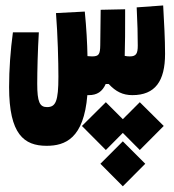

<svg xmlns="http://www.w3.org/2000/svg" viewBox="-20 -337 626 690"><path d="M147.5 187C214.4 187 281.2 160.6 293.9 4.9C295.4 4.9 297.4 4.9 298.8 4.9C329.1 4.9 347.7 -7.8 359.9 -35.2H370.6C396 -7.8 421.4 4.9 455.6 4.9C537.6 4.9 573.2 -45.4 573.2 -143.6C573.2 -199.2 569.8 -251.5 566.4 -317.4L471.2 -310.5C474.1 -253.4 475.1 -210 475.1 -173.3C475.1 -145 469.7 -134.3 446.8 -134.3C440.4 -134.3 434.1 -134.8 428.2 -136.2C429.7 -180.2 429.7 -230 429.7 -278.3C429.7 -287.1 429.7 -295.4 429.7 -303.7L341.8 -301.8C341.3 -259.3 340.8 -217.3 340.3 -174.8C339.8 -141.6 335.4 -134.3 310.5 -134.3C306.6 -134.3 301.3 -134.8 294.4 -135.3C293.5 -182.1 290.5 -237.3 284.7 -295.4L181.2 -290C187.5 -211.9 189.9 -113.3 189.9 -61.5C189.9 27.3 180.2 47.9 148.9 47.9C122.6 47.9 113.8 29.3 113.8 -36.1C113.8 -81.1 115.7 -157.7 119.6 -220.7H26.4C17.6 -156.2 12.7 -87.4 12.7 -23.9C12.7 145.5 66.4 187 147.5 187ZM482.4 30.3 421.4 91.3 360.4 30.3 274.4 115.7 360.4 202.1 421.4 140.6 482.4 202.1 568.4 115.7ZM421.4 170.9 340.8 251.5 421.4 332.5 502 251.5Z"/></svg>

Font: Cascadia Code
Style: Bold
Weight: 700
Monospace: yes
Designer: Aaron Bell
Foundry: Saja Typeworks
Version: Version 2404.023